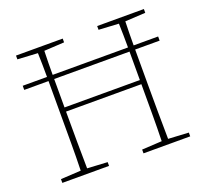

<svg xmlns="http://www.w3.org/2000/svg" viewBox="-117 -817 1029 958"><g transform="rotate(-20 397.0 -338.0)"><path d="M197 -367V-350H597V-367Q597 -401 597 -434.5Q597 -468 597 -501H197Q197 -468 197 -434.5Q197 -401 197 -367ZM489 -656V-676H737V-656L629 -650Q628 -619 627.5 -587Q627 -555 627 -523H757V-501H627Q627 -468 627 -434.5Q627 -401 627 -367V-310Q627 -239 627.5 -168Q628 -97 629 -26L737 -20V0H489V-20L595 -26Q597 -97 597 -171Q597 -245 597 -328H197Q197 -237 197.5 -164.5Q198 -92 199 -26L306 -20V0H58V-20L165 -26Q167 -97 167 -168Q167 -239 167 -310V-367Q167 -401 167 -434.5Q167 -468 167 -501H38V-523H167Q167 -555 166.5 -587Q166 -619 165 -650L58 -656V-676H306V-656L199 -650Q198 -619 197.5 -587Q197 -555 197 -523H597Q597 -555 596.5 -587Q596 -619 595 -650Z"/></g></svg>

Font: Source Serif 4 ExtraLight
Style: Regular
Weight: 200
Designer: Frank Grießhammer
Foundry: Adobe
Version: Version 4.005;hotconv 1.1.0;makeotfexe 2.6.0